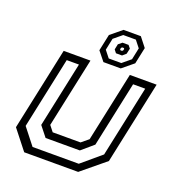

<svg xmlns="http://www.w3.org/2000/svg" viewBox="-134 -847 872 953"><g transform="rotate(20 302.0 -370.0)"><path d="M100.5 0 19.5 -103 112.5 -540H254L175.5 -172L199.5 -141.5H346.5L383.5 -172L462 -540H603.5L510.5 -103L385.5 0ZM130.5 -39H374.5L477 -125.5L557 -502H493L419.5 -156.5L357 -103H176L133.5 -156.5L207 -502H142.5L62.5 -125.5ZM317 -555 278 -603.5 296.5 -690.5 356 -739.5H447.5L486 -690.5L467.5 -603.5L408.5 -555ZM335.5 -581H402L445.5 -617L458.5 -679L430 -715H363.5L320 -679L307 -617ZM360.5 -617.5 348 -633.5 354 -662.5 373 -678H405L417.5 -662.5L411 -633.5L392.5 -617.5ZM376.5 -639H385L389.5 -643.5L391.5 -651.5L388.5 -655.5H380L375 -651.5L373 -643.5Z"/></g></svg>

Font: Tourney
Style: Italic
Weight: 400
Italic angle: -12°
Version: Version 1.015